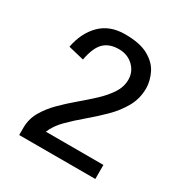

<svg xmlns="http://www.w3.org/2000/svg" viewBox="-158 -800 886 924"><g transform="rotate(30 285.0 -337.5)"><path d="M75 0V-40Q75 -89 98.5 -130Q122 -171 158.5 -207.5Q195 -244 236 -278.5Q277 -313 313.5 -347Q350 -381 373.5 -417Q397 -453 397 -493Q397 -537 365 -567.5Q333 -598 285 -598Q232 -598 202 -568.5Q172 -539 159 -468L72 -489Q88 -573 139 -624Q190 -675 275 -675Q357 -675 404 -649Q451 -623 471 -583Q491 -543 492 -501Q492 -443 465.5 -395.5Q439 -348 397.5 -307Q356 -266 312 -229Q268 -192 231.5 -155.5Q195 -119 178 -78H498V0Z"/></g></svg>

Font: Orienta
Style: Regular
Weight: 400
Designer: Eduardo Rodriguez Tunni
Foundry: Eduardo Rodriguez Tunni
Version: Version 1.002; ttfautohint (v1.8.4.7-5d5b);gftools[0.9.23]